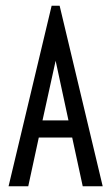

<svg xmlns="http://www.w3.org/2000/svg" viewBox="-20 -653 390 673"><path d="M270 0 233 -171H116L79 0H10L161 -633H189L340 0ZM175 -440 129 -231H220Z"/></svg>

Font: Inconsolata ExtraCondensed Medium
Style: Regular
Weight: 500
Width: 2
Monospace: yes
Designer: Raph Levien, Cyreal, Brenton Simpson
Foundry: Raph Levien, Cyreal, Google
Version: Version 3.001; ttfautohint (v1.8.2.53-6de2)